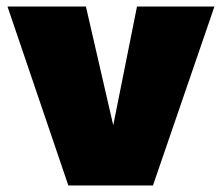

<svg xmlns="http://www.w3.org/2000/svg" viewBox="-20 -570 683 590"><path d="M190 0 3 -550H244L328 -185L401 -550H639L450 0Z"/></svg>

Font: Georama ExtraCondensed Thin Black
Style: Regular
Weight: 900
Version: Version 1.001